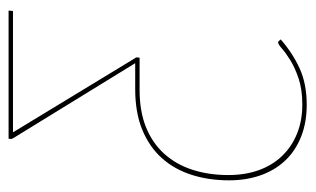

<svg xmlns="http://www.w3.org/2000/svg" viewBox="-160 -370 717 436"><g transform="rotate(-90 198.0 -151.5)"><path d="M101.5 -490H392.5L391.5 -480H116L284 -203.5Q285 -202.5 285.8 -200.8Q286.5 -199 286 -196.5L285.5 -192.5H212Q163.5 -192.5 127.2 -177.8Q91 -163 67 -136.2Q43 -109.5 31 -72.5Q19 -35.5 19 9Q19 47.5 30.2 78.5Q41.5 109.5 62.5 131.2Q83.5 153 113 165Q142.5 177 179 177Q213.5 177 238.5 168.5Q263.5 160 280.2 149.5Q297 139 306.5 130.5Q316 122 320.5 122Q322 122 324.5 125L327 128Q296 155 261 171Q226 187 178.5 187Q138 187 106 174.2Q74 161.5 52 138.2Q30 115 18.5 82.5Q7 50 7 10.5Q7 -35.5 19.5 -74.5Q32 -113.5 57.5 -142Q83 -170.5 122 -186.5Q161 -202.5 214.5 -202.5H273L103 -479Q100.5 -483 101 -485Z"/></g></svg>

Font: Lato Hairline
Style: Italic
Weight: 100
Italic angle: -7°
Designer: Lukasz Dziedzic
Foundry: tyPoland Lukasz Dziedzic
Version: Version 2.007; 2014-02-27